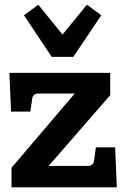

<svg xmlns="http://www.w3.org/2000/svg" viewBox="-20 -797 534 817"><path d="M29 -83 298 -399H141Q132 -399 125 -393Q118 -387 117 -377L109 -322H27L20 -487H449V-392L187 -91H356Q365 -91 372 -97Q379 -103 380 -112L388 -170H470L477 0H29ZM411 -732 292 -555H200L82 -732L143 -777L246 -650L350 -777Z"/></svg>

Font: Enriqueta
Style: Bold
Weight: 700
Designer: Viviana Monsalve, Gustavo Ibarra
Foundry: 72Puntos
Version: Version 2.000